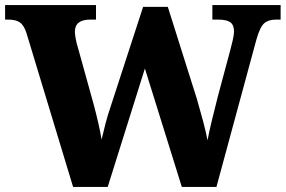

<svg xmlns="http://www.w3.org/2000/svg" viewBox="-23 -734 1122 754"><path d="M81 -604Q71 -635 55 -646Q39 -657 10 -657H-3V-714H354V-657H331Q271 -657 271 -609Q271 -600 274.5 -581Q278 -562 283 -547L346 -320Q355 -286 363 -251Q371 -216 376 -186Q383 -216 391 -247.5Q399 -279 412 -317L539 -707H636L750 -346Q764 -298 775 -256.5Q786 -215 792 -183Q798 -216 810 -265Q822 -314 833 -357L881 -536Q886 -554 891 -576Q896 -598 896 -610Q896 -636 881.5 -646.5Q867 -657 834 -657H811V-714H1079V-657H1060Q1031 -657 1014.5 -642.5Q998 -628 984 -579L827 0H691L546 -465L400 0H264Z"/></svg>

Font: Noto Serif Devanagari ExtraBold
Style: Regular
Weight: 800
Designer: Universal Thirst, Indian Type Foundry and the Monotype Design Team
Foundry: Monotype Imaging Inc.
Version: Version 2.004; ttfautohint (v1.8.4.7-5d5b)